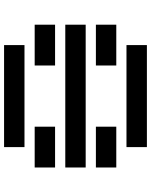

<svg xmlns="http://www.w3.org/2000/svg" viewBox="78 -802 724 919"><g transform="rotate(90 439.5 -342.0)"><path d="M683.6 -683.6V-585.9H195.3V-683.6ZM683.6 -97.7V0H195.3V-97.7ZM585.9 -146.5V-244.1H781.2V-146.5ZM97.7 -146.5V-244.1H293V-146.5ZM781.2 -390.6V-293H97.7V-390.6ZM585.9 -439.5V-537.1H781.2V-439.5ZM97.7 -439.5V-537.1H293V-439.5Z"/></g></svg>

Font: Trigram
Style: Regular
Weight: 400
Designer: GGBotNet
Foundry: GGBotNet
Version: 1.05